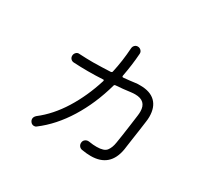

<svg xmlns="http://www.w3.org/2000/svg" viewBox="-152 -989 1304 1218"><g transform="rotate(30 500.0 -380.0)"><path d="M234 -3Q227 3 217 3Q200 3 190 -12Q184 -21 184 -30Q184 -46 199 -59Q285 -125 350 -229.5Q415 -334 455 -462Q455 -463 455.5 -464Q456 -465 456 -466Q456 -474 447 -472Q395 -469 339 -469Q288 -469 234 -472Q221 -473 212.5 -482Q204 -491 204 -504Q204 -518 214 -528.5Q224 -539 239 -537Q292 -534 340 -534Q374 -534 405.5 -535.5Q437 -537 468 -538Q477 -540 478 -547Q488 -591 494.5 -637.5Q501 -684 504 -731Q505 -745 514 -754Q523 -763 536 -763Q550 -763 560 -753Q570 -743 569 -729Q566 -685 560 -641Q554 -597 546 -555V-553Q546 -545 555 -546Q575 -548 595.5 -550Q616 -552 636 -555Q646 -557 655.5 -557Q665 -557 674 -557Q746 -557 784 -520Q822 -483 822 -413Q822 -396 819 -376Q815 -344 809.5 -306.5Q804 -269 799 -234.5Q794 -200 791 -178Q788 -156 788 -156Q764 -12 623 -12Q594 -12 558 -18Q545 -20 537 -29.5Q529 -39 529 -52Q529 -69 541 -78.5Q553 -88 569 -86Q586 -83 600.5 -82Q615 -81 627 -81Q681 -81 699 -104.5Q717 -128 723 -167Q727 -189 732 -224.5Q737 -260 743 -302Q749 -344 754 -384Q755 -392 755.5 -399Q756 -406 756 -413Q756 -492 673 -492Q666 -492 658.5 -491.5Q651 -491 643 -490Q616 -486 589.5 -483.5Q563 -481 536 -479Q527 -478 526 -471Q484 -320 409 -199Q334 -78 234 -3Z"/></g></svg>

Font: Kiwi Maru Light
Style: Regular
Weight: 300
Designer: Hiroki-Chan
Version: Version 1.100